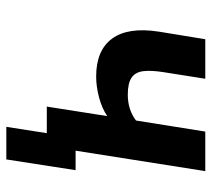

<svg xmlns="http://www.w3.org/2000/svg" viewBox="-51 -490 669 607"><g transform="rotate(90 283.5 -186.5)"><path d="M381 128 401 0H322L335 -91H518L484 128ZM317 0 347 -191Q322 -174 287.5 -165Q253 -156 222 -156Q139 -156 102 -206.5Q65 -257 80 -354L104 -501H229L208 -368Q202 -330 205 -305Q208 -280 225.5 -268Q243 -256 279 -256Q303 -256 323.5 -262.5Q344 -269 361 -282L396 -501H521L442 0Z"/></g></svg>

Font: Nunito Sans 7pt Condensed
Style: Bold Italic
Weight: 700
Width: 3
Italic angle: -9°
Designer: Vernon Adams
Foundry: Vernon Adams
Version: Version 3.101;gftools[0.9.27]